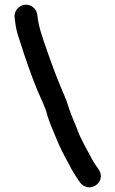

<svg xmlns="http://www.w3.org/2000/svg" viewBox="-20 -732 493 821"><path d="M277.1 -262.4 265.1 -298.5C260.3 -311.5 255.3 -323.8 249.9 -336C226.5 -389.4 200 -460.6 179.6 -519.9C162.8 -568.9 144.9 -614.8 139.5 -668.8C137.9 -682.1 131.6 -693.3 121.1 -701.4C85.8 -728.9 37.7 -698.1 42.5 -657.1C47.5 -613 50.9 -596 65.9 -553.6C87.1 -485.8 112.7 -411.4 139.6 -346.6C158.4 -301.2 172.6 -278.7 183.8 -233.9C194.8 -200.9 208.3 -170 221.1 -139.2C234.9 -104.4 253 -69.7 270.4 -38.4C276.2 -28.1 285.4 -7.4 293.6 3.9C295.9 8.5 300.9 16.7 306.8 25.3C317.4 40.4 326.5 62.4 351.9 67.8C391.3 76.2 428.2 33.6 403.3 -5.1C391.4 -22.9 376.8 -42.5 367.8 -62.2C357.8 -82.1 353.5 -88.2 343.7 -106.5L330.7 -132.4C321.1 -151.6 318.3 -156.3 311.1 -176.5C300.6 -205.8 287.3 -231.7 277.1 -262.4Z"/></svg>

Font: HoneyBee
Style: Blk
Weight: 700
Foundry: Cannot Into Space Fonts
Version: Version 0.89